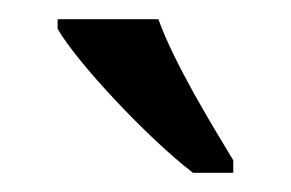

<svg xmlns="http://www.w3.org/2000/svg" viewBox="-20 -786 303 200"><path d="M181 -606H223V-619C200 -657 161 -721 145 -766H40V-756C60 -721 134 -642 181 -606Z"/></svg>

Font: Noto Serif Tamil ExtraCondensed Medium
Style: Italic
Weight: 500
Width: 2
Italic angle: -12°
Designer: Indian Type Foundry, Tom Grace, and the Monotype Design Team
Foundry: Monotype Imaging Inc.
Version: Version 2.003